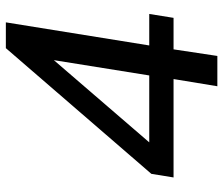

<svg xmlns="http://www.w3.org/2000/svg" viewBox="-72 -672 745 640"><g transform="rotate(-90 300.0 -352.5)"><path d="M332 0 356 -146H28L40 -220L459 -705H545L468 -227H573L560 -146H455L433 0ZM368 -227 419 -545 145 -227Z"/></g></svg>

Font: Mulish SemiBold
Style: Italic
Weight: 600
Italic angle: -9°
Designer: Vernon Adams
Foundry: Vernon Adams
Version: Version 3.603; ttfautohint (v1.8.3)